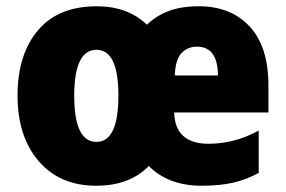

<svg xmlns="http://www.w3.org/2000/svg" viewBox="-20 -583 913 613"><path d="M449 -504Q388 -563 289 -563Q166 -563 101 -486Q36 -409 36 -278Q36 -147 103.5 -68.5Q171 10 287 10Q394 10 455 -53Q518 10 623 10Q683 10 725.5 0Q768 -10 806 -31V-166Q763 -143 723.5 -133.5Q684 -124 646 -124Q539 -124 536 -224H837V-310Q837 -434 777 -498.5Q717 -563 615 -563Q559 -563 519 -548Q479 -533 449 -504ZM676 -342H538Q540 -393 559.5 -413.5Q579 -434 609 -434Q675 -434 676 -342ZM358 -278Q358 -130 288 -130Q217 -130 217 -277Q217 -424 288 -424Q358 -424 358 -278Z"/></svg>

Font: Noto Sans UI SemiCondensed Black
Style: Regular
Weight: 900
Width: 4
Designer: Monotype Design Team
Foundry: Monotype Imaging Inc.
Version: 1.001